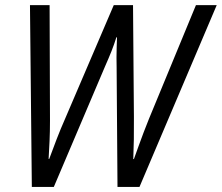

<svg xmlns="http://www.w3.org/2000/svg" viewBox="-20 -734 871 754"><path d="M105 0 97.7 -713.9H174.8L176.3 -259.8Q176.3 -218.3 174.6 -180.2Q172.9 -142.1 170.9 -109.9H173.3Q186.5 -146 202.4 -187.3Q218.3 -228.5 235.4 -267.1L426.8 -713.9H502.4L505.9 -274.9Q506.3 -229 505.6 -186.5Q504.9 -144 503.4 -109.4H505.9Q515.1 -135.7 524.7 -161.6Q534.2 -187.5 543.9 -213.6Q553.7 -239.7 564.5 -266.1L749.5 -713.9H831.1L527.8 0H441.4L438 -469.2Q437.5 -487.3 437.5 -507.6Q437.5 -527.8 438.2 -548.1Q439 -568.4 439.5 -587.4H437Q428.7 -560.5 418 -533.4Q407.2 -506.3 392.1 -472.2L191.4 0Z"/></svg>

Font: Open Sans SemiCondensed
Style: Italic
Weight: 400
Width: 4
Italic angle: -12°
Designer: Monotype Design Team
Foundry: Monotype Imaging Inc.
Version: Version 3.000